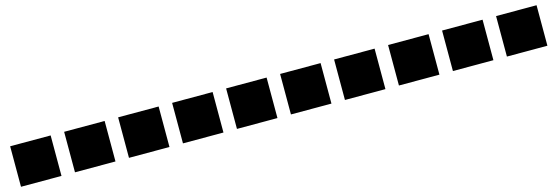

<svg xmlns="http://www.w3.org/2000/svg" viewBox="5 -1017 3990 1374"><g transform="rotate(-15 2000.0 -330.0)"><path d="M50 -180H350V-480H50Z M450 -180H750V-480H450Z M850 -180H1150V-480H850Z M1250 -180H1550V-480H1250Z M1650 -180H1950V-480H1650Z M2050 -180H2350V-480H2050Z M2450 -180H2750V-480H2450Z M2850 -180H3150V-480H2850Z M3250 -180H3550V-480H3250Z M3650 -180H3950V-480H3650Z"/></g></svg>

Font: text-security-square
Style: Regular
Weight: 400
Monospace: yes
Foundry: Oskari Noppa
Version: Version 3.000;hotconv 1.0.118;makeotfexe 2.5.65603